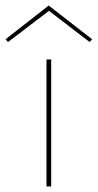

<svg xmlns="http://www.w3.org/2000/svg" viewBox="-59 -674 353 694"><path d="M274 -532 265 -522 118 -635 -30 -522 -39 -532 117 -654ZM109 -459H126V0H109Z"/></svg>

Font: Ysabeau SC Thin
Style: Regular
Weight: 200
Designer: Christian Thalmann (Catharsis Fonts)
Version: Version 0.003